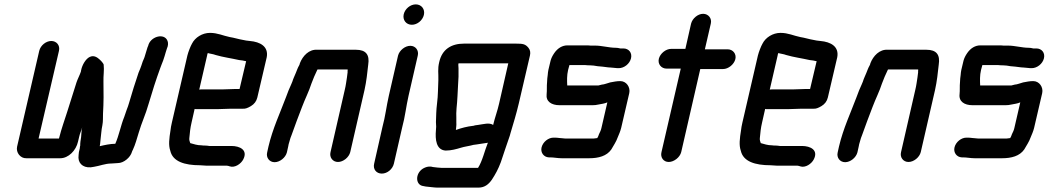

<svg xmlns="http://www.w3.org/2000/svg" viewBox="-20 -702 4784 876"><path d="M159 -470 58 -33C52 -6 73 21 100 20H255C292 20 327 -15 336 -56L341 -77C344 -92 350 -103 355 -121C352 -110 351 -87 350 -76L347 -56C346 -49 346 -43 346 -38C345 -34 344 -30 344 -25L340 -8C339 1 338 9 338 18C339 49 367 69 409 59C435 55 460 44 488 44C497 44 510 42 518 42C545 42 575 16 582 -9C582 -11 584 -14 586 -18C598 -44 604 -68 613 -97C626 -142 645 -181 658 -228C674 -283 692 -339 711 -391L717 -407C723 -421 726 -430 731 -446C734 -459 739 -471 742 -482L745 -490C748 -502 747 -513 741 -522C722 -551 665 -533 656 -493L653 -486C650 -474 645 -462 642 -450C639 -438 635 -431 631 -421L625 -403C623 -397 619 -386 612 -370C596 -323 583 -281 569 -233C566 -222 562 -211 558 -201L547 -169C531 -130 523 -84 506 -46C483 -46 456 -40 435 -35C438 -48 437 -56 439 -68C442 -88 442 -108 447 -130C451 -151 449 -165 450 -184C453 -233 453 -282 452 -329C451 -355 456 -382 453 -407C453 -408 452 -411 448 -416C444 -421 440 -426 434 -431C425 -439 409 -452 389 -442C372 -434 355 -407 350 -381L349 -375C344 -360 334 -341 329 -326L323 -307C311 -270 299 -231 287 -193C275 -155 260 -114 251 -77L249 -70H156L249 -470C255 -495 238 -515 214 -515C190 -515 165 -495 159 -470Z M992 -294H898C895 -294 892 -294 889 -293L925 -449C925 -451 926 -455 928 -460C941 -456 951 -456 964 -451C998 -441 1036 -436 1071 -428L1087 -426C1091 -425 1096 -424 1101 -423H1103L1073 -296H1054C1041 -296 1007 -294 992 -294ZM1034 -206H1088C1099 -205 1110 -209 1125 -218C1140 -227 1150 -240 1154 -257L1197 -441C1206 -490 1167 -511 1120 -515L1103 -517L1088 -520C1069 -523 1048 -530 1028 -533C998 -539 973 -552 938 -552C903 -552 870 -531 856 -503C849 -491 839 -465 835 -449L764 -142C761 -129 759 -118 758 -108C752 -70 748 -40 757 -14C768 35 822 52 893 52C904 52 913 54 924 54H1016C1021 54 1024 56 1028 57C1052 65 1080 45 1090 25C1112 -18 1074 -36 1036 -36H935C928 -37 922 -38 914 -38C910 -38 905 -38 899 -39C879 -39 863 -45 848 -49C846 -54 842 -65 844 -74C846 -96 848 -118 854 -143L868 -205C871 -204 874 -204 877 -204H971C986 -204 1020 -206 1034 -206Z M1289 -7 1295 -34C1296 -39 1297 -47 1301 -58C1303 -68 1307 -77 1310 -85C1324 -126 1343 -174 1358 -214C1371 -249 1390 -286 1401 -321C1409 -342 1417 -362 1427 -382C1427 -383 1428 -384 1429 -385H1566C1567 -383 1565 -375 1566 -373L1563 -349C1560 -331 1558 -312 1553 -292L1488 -8C1482 16 1498 37 1522 37C1546 37 1572 16 1578 -8L1643 -291C1652 -331 1656 -371 1660 -407C1667 -452 1650 -475 1604 -475H1428C1390 -478 1361 -447 1348 -413C1348 -411 1347 -408 1345 -404C1338 -392 1335 -382 1330 -370C1325 -357 1318 -344 1314 -330L1309 -318C1302 -303 1291 -277 1285 -259C1258 -187 1224 -115 1205 -34L1199 -7C1193 17 1209 38 1233 38C1257 38 1283 17 1289 -7Z M1796 -448 1754 -265C1743 -217 1738 -170 1725 -123L1687 45C1681 70 1697 90 1722 90C1747 90 1771 70 1777 45L1815 -121C1828 -168 1833 -217 1844 -265L1886 -448C1892 -472 1876 -493 1852 -493C1828 -493 1802 -472 1796 -448ZM1822 -637C1816 -611 1833 -589 1859 -589C1884 -589 1908 -609 1914 -634C1920 -660 1903 -682 1877 -682C1852 -682 1828 -662 1822 -637Z M2230 -132C2212 -144 2185 -135 2161 -132L2146 -130C2145 -129 2142 -128 2139 -128C2111 -125 2085 -118 2060 -109C2061 -123 2063 -129 2062 -143V-165C2061 -180 2062 -190 2063 -208C2067 -244 2068 -282 2070 -316L2072 -352V-390C2072 -402 2070 -405 2072 -413H2299L2257 -229C2250 -197 2238 -166 2230 -132ZM2347 -230 2398 -449C2401 -463 2399 -474 2391 -484C2377 -501 2366 -503 2334 -503H2097C2039 -503 1997 -477 1984 -419C1976 -386 1981 -368 1980 -337C1978 -301 1979 -268 1974 -230C1970 -199 1970 -172 1969 -145L1970 -124L1969 -109C1965 -65 1970 -18 2013 -15C2039 -15 2063 -22 2083 -28C2098 -33 2123 -36 2140 -41L2155 -43C2168 -45 2182 -47 2194 -49C2197 -49 2202 -50 2206 -51C2191 -14 2181 33 2161 64H1996C1987 64 1962 61 1955 60L1946 58C1934 57 1922 60 1910 67C1873 90 1875 143 1912 147L1922 149C1934 150 1963 154 1975 154H2163C2192 154 2210 138 2224 118C2241 92 2253 70 2265 38C2278 -3 2292 -41 2306 -83L2309 -94C2323 -141 2336 -183 2347 -230Z M2810 -332C2794 -332 2780 -329 2764 -326C2755 -324 2736 -316 2726 -316C2721 -315 2715 -313 2710 -312H2568C2567 -333 2566 -358 2572 -383L2578 -405H2651C2658 -404 2664 -404 2671 -404C2684 -404 2694 -402 2706 -400L2728 -398C2741 -397 2753 -394 2765 -394C2775 -394 2788 -391 2797 -391H2803C2828 -391 2853 -411 2859 -436C2865 -461 2849 -481 2824 -481H2810C2802 -483 2796 -484 2790 -484C2758 -484 2727 -494 2694 -494H2674C2667 -495 2660 -495 2654 -495H2569C2546 -495 2525 -483 2509 -460C2500 -447 2495 -436 2492 -425L2482 -383C2480 -376 2480 -368 2479 -360L2477 -344C2477 -338 2476 -332 2476 -327C2474 -310 2476 -289 2474 -272C2470 -239 2496 -222 2533 -222H2684C2693 -222 2702 -223 2710 -225C2724 -228 2738 -229 2751 -235L2724 -118C2722 -108 2717 -98 2713 -90C2711 -84 2708 -76 2705 -72C2698 -71 2692 -70 2689 -70H2564C2559 -70 2553 -70 2548 -71C2538 -71 2524 -74 2513 -74H2507C2482 -75 2457 -54 2451 -30C2445 -6 2461 15 2484 16H2490C2506 16 2525 20 2543 20H2668C2711 20 2748 10 2769 -20C2779 -38 2791 -54 2799 -77C2804 -89 2810 -102 2814 -118L2851 -277C2857 -304 2838 -332 2810 -332Z M3133 -594 3107 -479H3042C3018 -479 2992 -458 2986 -434C2980 -410 2997 -389 3021 -389H3086L2998 -8C2992 16 3007 37 3031 37C3055 37 3082 16 3088 -8L3175 -387H3279C3303 -387 3329 -408 3335 -432C3341 -456 3324 -477 3300 -477H3196L3223 -594C3229 -618 3212 -639 3188 -639C3164 -639 3139 -618 3133 -594Z M3595 -294H3501C3498 -294 3495 -294 3492 -293L3528 -449C3528 -451 3529 -455 3531 -460C3544 -456 3554 -456 3567 -451C3601 -441 3639 -436 3674 -428L3690 -426C3694 -425 3699 -424 3704 -423H3706L3676 -296H3657C3644 -296 3610 -294 3595 -294ZM3637 -206H3691C3702 -205 3713 -209 3728 -218C3743 -227 3753 -240 3757 -257L3800 -441C3809 -490 3770 -511 3723 -515L3706 -517L3691 -520C3672 -523 3651 -530 3631 -533C3601 -539 3576 -552 3541 -552C3506 -552 3473 -531 3459 -503C3452 -491 3442 -465 3438 -449L3367 -142C3364 -129 3362 -118 3361 -108C3355 -70 3351 -40 3360 -14C3371 35 3425 52 3496 52C3507 52 3516 54 3527 54H3619C3624 54 3627 56 3631 57C3655 65 3683 45 3693 25C3715 -18 3677 -36 3639 -36H3538C3531 -37 3525 -38 3517 -38C3513 -38 3508 -38 3502 -39C3482 -39 3466 -45 3451 -49C3449 -54 3445 -65 3447 -74C3449 -96 3451 -118 3457 -143L3471 -205C3474 -204 3477 -204 3480 -204H3574C3589 -204 3623 -206 3637 -206Z M3892 -7 3898 -34C3899 -39 3900 -47 3904 -58C3906 -68 3910 -77 3913 -85C3927 -126 3946 -174 3961 -214C3974 -249 3993 -286 4004 -321C4012 -342 4020 -362 4030 -382C4030 -383 4031 -384 4032 -385H4169C4170 -383 4168 -375 4169 -373L4166 -349C4163 -331 4161 -312 4156 -292L4091 -8C4085 16 4101 37 4125 37C4149 37 4175 16 4181 -8L4246 -291C4255 -331 4259 -371 4263 -407C4270 -452 4253 -475 4207 -475H4031C3993 -478 3964 -447 3951 -413C3951 -411 3950 -408 3948 -404C3941 -392 3938 -382 3933 -370C3928 -357 3921 -344 3917 -330L3912 -318C3905 -303 3894 -277 3888 -259C3861 -187 3827 -115 3808 -34L3802 -7C3796 17 3812 38 3836 38C3860 38 3886 17 3892 -7Z M4694 -332C4678 -332 4664 -329 4648 -326C4639 -324 4620 -316 4610 -316C4605 -315 4599 -313 4594 -312H4452C4451 -333 4450 -358 4456 -383L4462 -405H4535C4542 -404 4548 -404 4555 -404C4568 -404 4578 -402 4590 -400L4612 -398C4625 -397 4637 -394 4649 -394C4659 -394 4672 -391 4681 -391H4687C4712 -391 4737 -411 4743 -436C4749 -461 4733 -481 4708 -481H4694C4686 -483 4680 -484 4674 -484C4642 -484 4611 -494 4578 -494H4558C4551 -495 4544 -495 4538 -495H4453C4430 -495 4409 -483 4393 -460C4384 -447 4379 -436 4376 -425L4366 -383C4364 -376 4364 -368 4363 -360L4361 -344C4361 -338 4360 -332 4360 -327C4358 -310 4360 -289 4358 -272C4354 -239 4380 -222 4417 -222H4568C4577 -222 4586 -223 4594 -225C4608 -228 4622 -229 4635 -235L4608 -118C4606 -108 4601 -98 4597 -90C4595 -84 4592 -76 4589 -72C4582 -71 4576 -70 4573 -70H4448C4443 -70 4437 -70 4432 -71C4422 -71 4408 -74 4397 -74H4391C4366 -75 4341 -54 4335 -30C4329 -6 4345 15 4368 16H4374C4390 16 4409 20 4427 20H4552C4595 20 4632 10 4653 -20C4663 -38 4675 -54 4683 -77C4688 -89 4694 -102 4698 -118L4735 -277C4741 -304 4722 -332 4694 -332Z"/></svg>

Font: Electronic
Style: BlkIt
Weight: 900
Version: Version 1.011